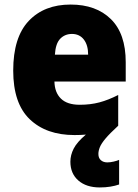

<svg xmlns="http://www.w3.org/2000/svg" viewBox="-20 -583 608 843"><path d="M412 93Q412 111 423 120.5Q434 130 451 130Q464 130 479 126.5Q494 123 503 119V227Q486 233 464.5 236.5Q443 240 418 240Q359 240 324 209.5Q289 179 289 127Q289 98 303.5 69.5Q318 41 357 8Q334 10 307 10Q183 10 110.5 -59.5Q38 -129 38 -273Q38 -419 106 -491Q174 -563 290 -563Q402 -563 467 -499Q532 -435 532 -310V-225H219Q220 -177 247.5 -150Q275 -123 330 -123Q377 -123 416.5 -133.5Q456 -144 499 -166V-31Q462 3 443.5 25Q425 47 418.5 63Q412 79 412 93ZM296 -434Q265 -434 244.5 -413Q224 -392 221 -343H367Q367 -385 348 -409.5Q329 -434 296 -434Z"/></svg>

Font: Noto Sans Gurmukhi UI SemiCondensed Black
Style: Regular
Weight: 900
Width: 4
Designer: Jelle Bosma - Monotype Design Team
Foundry: Monotype Imaging Inc.
Version: Version 2.004; ttfautohint (v1.8.4.7-5d5b)